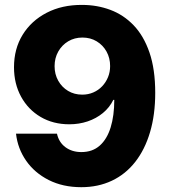

<svg xmlns="http://www.w3.org/2000/svg" viewBox="-20 -759 697 790"><path d="M314.5 11.2Q238.8 11.2 180.4 -18.3Q122.1 -47.9 87.4 -97.9Q52.7 -147.9 45.9 -209H214.4Q222.2 -173.3 249.3 -153.3Q276.4 -133.3 314.9 -133.3Q360.4 -133.3 390.4 -159.9Q420.4 -186.5 435.3 -234.9Q450.2 -283.2 450.2 -348.1H446.3Q430.7 -316.4 403.3 -293.9Q376 -271.5 340.6 -259.5Q305.2 -247.6 265.1 -247.6Q198.7 -247.6 147.2 -277.8Q95.7 -308.1 66.7 -361.3Q37.6 -414.6 37.6 -482.4Q37.6 -558.1 73.2 -616Q108.9 -673.8 172.1 -706.5Q235.4 -739.3 317.9 -738.8Q379.4 -738.8 433.8 -718.5Q488.3 -698.2 529.8 -655Q571.3 -611.8 595 -543Q618.7 -474.1 618.7 -377Q618.7 -287.1 597.4 -215.3Q576.2 -143.6 536.4 -92.8Q496.6 -42 440.2 -15.4Q383.8 11.2 314.5 11.2ZM318.4 -369.6Q343.3 -369.6 364 -378.7Q384.8 -387.7 400.1 -403.8Q415.5 -419.9 424.3 -441.2Q433.1 -462.4 433.1 -487.3Q433.1 -520 418.5 -546.6Q403.8 -573.2 377.9 -588.9Q352.1 -604.5 319.3 -604.5Q286.6 -604.5 260.7 -589.1Q234.9 -573.7 219.7 -546.9Q204.6 -520 204.6 -486.8Q204.6 -453.6 219.5 -427Q234.4 -400.4 260 -385Q285.6 -369.6 318.4 -369.6Z"/></svg>

Font: Inter 17pt ExtraBold
Style: Regular
Weight: 800
Version: Version 4.001;git-66647c0bb